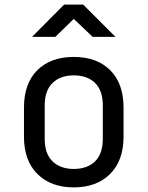

<svg xmlns="http://www.w3.org/2000/svg" viewBox="-20 -805 640 833"><path d="M300 8Q201 8 142.5 -50Q84 -108 84 -212V-338Q84 -443 142 -500.5Q200 -558 300 -558Q400 -558 458 -500.5Q516 -443 516 -338V-212Q516 -108 457.5 -50Q399 8 300 8ZM300 -72Q359 -72 392.5 -105Q426 -138 426 -202V-348Q426 -412 392.5 -445Q359 -478 300 -478Q242 -478 208 -445Q174 -412 174 -348V-202Q174 -138 208 -105Q242 -72 300 -72ZM119 -645 258 -785H341L481 -645H382L300 -723L220 -645Z"/></svg>

Font: JetBrainsMono Nerd Font Mono
Style: Regular
Weight: 400
Monospace: yes
Designer: Philipp Nurullin, Konstantin Bulenkov
Foundry: JetBrains
Version: Version 2.304; ttfautohint (v1.8.4.7-5d5b);Nerd Fonts 2.3.0